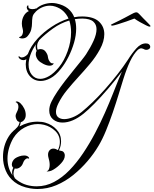

<svg xmlns="http://www.w3.org/2000/svg" viewBox="-21 -774 1026 1283"><path d="M229 489Q218 489 206 488Q194 487 182 485Q117 474 76.5 442.5Q36 411 17.5 366.5Q-1 322 -1 275Q-1 200 36 140Q53 112 83 88Q83 87 85 85Q94 78 101 67Q108 56 110 41Q97 39 90.5 27Q84 15 83 1Q83 -9 92.5 -27Q102 -45 102 -61Q102 -85 83 -92Q84 -93 85.5 -94.5Q87 -96 91 -96Q103 -96 117 -82.5Q131 -69 141 -48.5Q151 -28 151 -6Q151 14 140.5 27Q130 40 118 42Q116 56 109 71Q167 39 230 39Q261 39 283 46Q327 59 357 91.5Q387 124 387 170Q387 184 384 199Q381 214 373 231Q382 232 393.5 235.5Q405 239 410 253Q412 257 412 266Q412 290 388 316.5Q364 343 335 360Q324 367 310.5 370Q297 373 290 371Q302 367 306.5 355Q311 343 311 328Q311 315 308.5 302Q306 289 303 280Q300 269 300 260Q300 242 310 230.5Q320 219 335 219Q346 219 353 222.5Q360 226 366 229Q379 202 379 175Q379 131 348 101Q317 71 273 60Q251 55 232 55Q186 55 141.5 79Q97 103 68 149Q50 180 39.5 215.5Q29 251 29 286Q29 317 37.5 345.5Q46 374 63 398Q60 389 60 379Q60 361 68 347Q65 345 63 342Q58 334 58 325Q58 315 63.5 304Q69 293 79 285Q90 277 107 271Q124 265 140 265Q159 265 168 274Q173 278 173.5 281.5Q174 285 173 287Q169 284 164 284Q155 284 147 292Q139 300 136 308Q133 315 129.5 323.5Q126 332 116 341Q98 357 77 352Q69 370 69 386Q69 402 76 411Q77 413 77 416Q97 435 125.5 449.5Q154 464 192 469Q200 470 208.5 470.5Q217 471 225 471Q285 471 340 442Q395 413 443.5 363Q492 313 534.5 249.5Q577 186 613.5 117Q650 48 680 -20Q710 -88 733 -146.5Q756 -205 773 -247Q777 -255 782 -268Q787 -281 794 -296Q750 -238 702 -182Q654 -126 611 -82.5Q568 -39 538 -15Q464 45 396 45Q359 45 333.5 23.5Q308 2 308 -36Q308 -49 311.5 -64Q315 -79 323 -95Q337 -124 361 -160Q385 -196 414 -233.5Q443 -271 471.5 -306Q500 -341 522 -368.5Q544 -396 554 -411Q584 -457 604 -501Q624 -545 624 -579Q624 -610 602.5 -629.5Q581 -649 530 -650Q517 -650 504.5 -649Q492 -648 479 -646Q488 -618 488 -583Q488 -538 474 -489.5Q460 -441 437 -395Q414 -349 385 -313Q351 -270 316.5 -251.5Q282 -233 251 -233Q208 -233 179.5 -264Q151 -295 151 -345Q151 -353 152.5 -361.5Q154 -370 155 -379Q153 -377 151 -376Q144 -372 135 -372Q124 -372 114.5 -378.5Q105 -385 103 -392V-395Q103 -398 105 -398Q108 -398 112 -394Q116 -390 124 -390Q135 -390 146.5 -397Q158 -404 165 -413Q174 -438 190.5 -464.5Q207 -491 232 -518Q270 -559 324 -595Q378 -631 437 -650Q425 -677 403.5 -698Q382 -719 349 -730Q331 -736 313 -736Q285 -736 259.5 -724.5Q234 -713 216 -694L214 -691Q199 -677 196 -659Q193 -641 193 -620Q193 -599 187.5 -576.5Q182 -554 163 -532Q150 -517 127 -517Q117 -517 110 -521Q106 -523 106 -524Q106 -526 109.5 -527Q113 -528 117 -530Q125 -534 129 -544.5Q133 -555 133 -566Q133 -571 131 -579Q125 -599 125 -616Q125 -645 138 -668Q151 -691 172 -700Q164 -705 160 -714.5Q156 -724 159 -731Q164 -739 166 -739Q169 -739 169 -727Q169 -720 177 -716.5Q185 -713 195 -713Q211 -713 221 -718V-716Q242 -735 270 -744.5Q298 -754 326 -754Q341 -754 356 -751Q404 -741 433 -717Q462 -693 475 -659Q489 -662 503 -663Q517 -664 530 -664Q605 -663 640.5 -629.5Q676 -596 676 -546Q676 -498 647 -445Q620 -395 581.5 -349Q543 -303 502.5 -259Q462 -215 426.5 -171.5Q391 -128 369 -83Q353 -51 353 -27Q353 -2 368.5 10Q384 22 408 22Q433 22 464 10Q495 -2 525 -26Q557 -52 598 -91.5Q639 -131 682 -179.5Q725 -228 764.5 -278.5Q804 -329 834 -375Q860 -417 890 -450.5Q920 -484 954 -484Q968 -484 975.5 -477Q983 -470 983 -462Q983 -452 975 -446.5Q967 -441 958 -441Q948 -441 942.5 -444.5Q937 -448 932 -449Q929 -450 926.5 -450.5Q924 -451 922 -451Q913 -451 901 -442Q872 -414 848.5 -364.5Q825 -315 804 -248Q790 -203 772 -144Q754 -85 732.5 -22Q711 41 687 99.5Q663 158 637 201Q607 252 564 302.5Q521 353 468.5 395.5Q416 438 355.5 463.5Q295 489 229 489ZM248 -247Q275 -247 307 -265.5Q339 -284 373 -325Q408 -368 431 -432Q454 -496 454 -559Q454 -601 442 -637Q384 -620 332.5 -583Q281 -546 241 -506L239 -504Q242 -504 238 -500Q227 -485 227 -465Q227 -450 231 -441Q235 -444 240 -445Q245 -446 249 -446Q273 -446 286 -426Q295 -413 297.5 -403Q300 -393 301 -384Q303 -373 313 -360Q323 -347 337 -352Q337 -351 336 -347Q335 -343 328 -339Q321 -335 311 -335Q292 -335 268.5 -347Q245 -359 233 -373Q218 -393 218 -412Q218 -425 224 -434Q217 -447 217 -463Q217 -467 217.5 -470.5Q218 -474 219 -478Q194 -441 182 -406.5Q170 -372 170 -343Q170 -300 192 -273.5Q214 -247 248 -247ZM977 -596Q973 -596 954.5 -605Q936 -614 914 -626.5Q892 -639 877 -650Q854 -641 823.5 -630.5Q793 -620 767 -612Q741 -604 732 -603Q727 -602 723 -604.5Q719 -607 720 -608Q721 -610 739 -618.5Q757 -627 779 -638Q801 -649 814 -656Q837 -668 857 -679Q877 -690 884 -691Q890 -692 895 -691Q900 -690 911.5 -678Q923 -666 936 -652Q942 -646 954 -634Q966 -622 976 -611.5Q986 -601 985 -599Q984 -596 977 -596Z"/></svg>

Font: Fleur De Leah
Style: Regular
Weight: 400
Designer: Robert E. Leuschke
Foundry: Robert E. Leuschke
Version: Version 1.010; ttfautohint (v1.8.3)